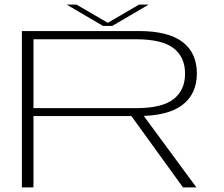

<svg xmlns="http://www.w3.org/2000/svg" viewBox="-20 -809 966 829"><path d="M74.5 0H124.5V-308H576Q705 -308 767.5 -355.8Q830 -403.5 830 -492Q830 -580.5 768 -627.8Q706 -675 579 -675H74.5ZM770 0H828L587 -327H533.5ZM124.5 -342V-639.5H566.5Q679 -639.5 729 -601.2Q779 -563 779 -491Q779 -420 729.5 -381Q680 -342 566.5 -342ZM425 -697H464.5L621.5 -789H580L445.5 -710.5L310.5 -789H268Z"/></svg>

Font: Anybody ExtraExpanded ExtraLight
Style: Regular
Weight: 250
Width: 8
Version: Version 1.113;gftools[0.9.25]